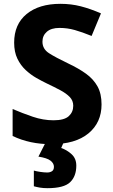

<svg xmlns="http://www.w3.org/2000/svg" viewBox="-20 -744 591 1004"><path d="M511 -198Q511 -103 442.5 -46.5Q374 10 248 10Q135 10 46 -33V-174Q97 -152 151.5 -133.5Q206 -115 260 -115Q316 -115 339.5 -136.5Q363 -158 363 -191Q363 -218 344.5 -237Q326 -256 295 -272.5Q264 -289 224 -308Q199 -320 170 -336.5Q141 -353 114.5 -377.5Q88 -402 71 -437Q54 -472 54 -521Q54 -617 119 -670.5Q184 -724 296 -724Q352 -724 402.5 -711Q453 -698 508 -674L459 -556Q410 -576 371 -587Q332 -598 291 -598Q248 -598 225 -578Q202 -558 202 -526Q202 -488 236 -466Q270 -444 337 -412Q392 -386 430.5 -358Q469 -330 490 -292Q511 -254 511 -198ZM379 122Q379 178 346.5 209Q314 240 228 240Q206 240 188.5 237Q171 234 157 230V148Q171 152 191.5 155Q212 158 227 158Q241 158 251.5 151.5Q262 145 262 128Q262 110 244 96Q226 82 181 75L219 0H313L300 30Q330 40 354.5 62.5Q379 85 379 122Z"/></svg>

Font: Noto Sans Gujarati UI
Style: Bold
Weight: 700
Designer: Jelle Bosma - Monotype Design Team, Universal Thirst
Foundry: Monotype Imaging Inc.
Version: Version 2.106; ttfautohint (v1.8.4.7-5d5b)